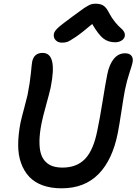

<svg xmlns="http://www.w3.org/2000/svg" viewBox="-20 -998 733 1031"><path d="M313 -769Q291.5 -769 279.1 -782Q266.6 -794.9 269 -814Q270.5 -828.1 288.3 -845.7Q306.2 -863.3 369.1 -909.2Q384.3 -919.9 404.8 -935.1Q425.3 -950.2 433.1 -955.6Q440.9 -960.9 452.9 -967.5Q464.8 -974.1 473.6 -976.1Q482.4 -978 494.1 -978Q521 -978 536.6 -967Q552.2 -956.1 565.9 -928.2Q580.6 -900.4 598.4 -878.9Q616.2 -857.4 627.7 -848.1Q639.2 -838.9 645.8 -827.6Q652.3 -816.4 649.9 -803.2Q647 -789.1 632.3 -780Q617.7 -771 598.1 -771Q561.5 -771 535.4 -791Q509.3 -811 475.1 -869.1Q420.9 -822.8 387 -799.8Q353 -776.9 340.8 -772.9Q328.6 -769 313 -769ZM311 13.2Q253.4 13.2 209.5 -2.7Q165.5 -18.6 137.2 -48.6Q108.9 -78.6 93.3 -121.8Q77.6 -165 77.6 -219.2Q77.6 -273.4 89.8 -337.9Q96.2 -367.2 110.4 -419.4Q124.5 -471.7 127.9 -487.8Q141.1 -555.2 145.8 -604.5Q150.4 -653.8 152.8 -667Q162.6 -713.9 209 -713.9Q289.6 -713.9 252 -527.8Q246.6 -502 227.8 -434.6Q209 -367.2 203.1 -335.9Q192.4 -282.2 191.9 -241Q191.4 -199.7 199.7 -172.9Q208 -146 225.1 -129.2Q242.2 -112.3 264.4 -105.2Q286.6 -98.1 315.9 -98.1Q392.6 -98.1 437.5 -145.5Q482.4 -192.9 502.9 -298.8Q516.1 -361.3 530.8 -453.1Q545.4 -544.9 556.2 -599.1Q566.9 -652.3 591.3 -682.1Q615.7 -711.9 651.9 -711.9Q674.3 -711.9 685.3 -699.2Q696.3 -686.5 691.9 -663.1Q689.5 -649.9 675.3 -607.2Q661.1 -564.5 650.9 -515.1Q644 -479 632.3 -402.1Q620.6 -325.2 612.8 -285.2Q584.5 -140.1 509.3 -63.5Q434.1 13.2 311 13.2Z"/></svg>

Font: Shantell Sans Normal
Style: Italic
Weight: 500
Italic angle: -11.31°
Designer: Stephen Nixon, Anya Danilova, Shantell Martin
Foundry: Arrow Type
Version: Version 1.006;[559af2be0]